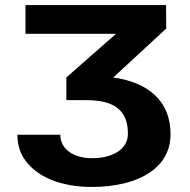

<svg xmlns="http://www.w3.org/2000/svg" viewBox="-20 -548 752 761"><path d="M487 -18C487 46 423 79 345 79C274 79 219 45 219 -14H49C49 22 58 54 75 80C121 151 217 193 345 193C391 193 433 188 471 179C574 154 656 93 656 -16C656 -148 568 -221 429 -241L639 -435L638 -528H81V-414H440L243 -241V-151H323C433 -151 487 -111 487 -18Z"/></svg>

Font: Asimov
Style: XWid
Weight: 500
Designer: Google
Version: Version 2.000980; 2014